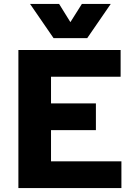

<svg xmlns="http://www.w3.org/2000/svg" viewBox="-20 -951 690 971"><path d="M73 0V-698H590V-563H238V-428H465V-293H238V-135H594V0ZM132 -931H279L336 -839L394 -931H540L421 -758H251Z"/></svg>

Font: Azeret Mono
Style: Bold
Weight: 700
Designer: Martin Vácha
Foundry: Displaay
Version: Version 1.002